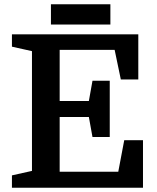

<svg xmlns="http://www.w3.org/2000/svg" viewBox="-20 -881 738 901"><path d="M498 -766V-861H219V-766ZM495 -502H414L397 -407H260V-647H518L547 -508H629V-720H36V-662L130 -641V-79L36 -58V0H651V-223H563L535 -75H260V-332H397L414 -238H495Z"/></svg>

Font: Domine
Style: Bold
Weight: 700
Designer: Pablo Impallari, Rodrigo Fuenzalida, Brenda Gallo
Foundry: Pablo Impallari, Rodrigo Fuenzalida, Brenda Gallo
Version: Version 2.000